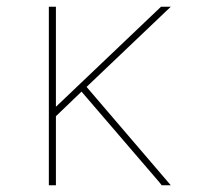

<svg xmlns="http://www.w3.org/2000/svg" viewBox="-20 -550 640 570"><path d="M125 0V-530H146V-233L458 -530H487L237 -292L487 0H460L453 -9L222 -278L146 -205V0Z"/></svg>

Font: Iosevka Slab Thin Extended
Style: Regular
Weight: 100
Width: 7
Monospace: yes
Designer: Belleve Invis
Foundry: Belleve Invis
Version: Version 11.1.1; ttfautohint (v1.8.3)